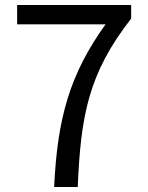

<svg xmlns="http://www.w3.org/2000/svg" viewBox="-20 -753 595 773"><path d="M198 0H293C305 -287 336 -458 508 -678V-733H49V-655H405C261 -455 211 -278 198 0Z"/></svg>

Font: Noto Sans CJK HK
Style: Regular
Weight: 400
Designer: Ryoko NISHIZUKA 西塚涼子 (kana, bopomofo & ideographs); Paul D. Hunt (Latin, Greek & Cyrillic); Sandoll Communications 산돌커뮤니
Foundry: Adobe
Version: Version 2.004;hotconv 1.0.118;makeotfexe 2.5.65603